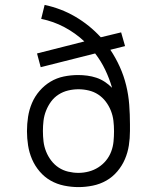

<svg xmlns="http://www.w3.org/2000/svg" viewBox="-20 -755 640 783"><path d="M300 8Q271 8 241.5 2Q212 -4 186.5 -18.5Q161 -33 141.5 -56Q122 -79 110.5 -106Q99 -133 94.5 -162Q90 -191 90 -220Q90 -250 94.5 -279Q99 -308 110.5 -335Q122 -362 141.5 -384.5Q161 -407 186 -422Q211 -437 240 -443Q269 -449 299 -449Q317 -449 336 -446.5Q355 -444 373 -438Q391 -432 407 -421.5Q423 -411 437 -397Q426 -435 409 -470.5Q392 -506 368 -537L146 -481L131 -537L324 -586Q288 -620 243 -644Q198 -668 148 -678L162 -735Q195 -728 226.5 -716Q258 -704 287 -687Q316 -670 342 -649Q368 -628 391 -603L474 -623L490 -567L430 -552Q452 -519 468.5 -482.5Q485 -446 494.5 -407Q504 -368 507 -328Q510 -288 510 -248V-221Q510 -191 505.5 -162Q501 -133 489.5 -106Q478 -79 458.5 -56Q439 -33 413.5 -18.5Q388 -4 358.5 2Q329 8 300 8ZM300 -50Q321 -50 342 -55.5Q363 -61 381 -72.5Q399 -84 412.5 -100.5Q426 -117 433.5 -137Q441 -157 443 -178Q445 -199 445 -220Q445 -242 442.5 -263Q440 -284 432 -304Q424 -324 411 -341Q398 -358 380.5 -369.5Q363 -381 342 -386Q321 -391 300 -391Q279 -391 258 -386Q237 -381 219 -369.5Q201 -358 188.5 -341Q176 -324 168 -304Q160 -284 157.5 -263Q155 -242 155 -221Q155 -199 157.5 -178Q160 -157 168 -137Q176 -117 189 -100Q202 -83 219.5 -71.5Q237 -60 258 -55Q279 -50 300 -50Z"/></svg>

Font: Iosevka Etoile Light
Style: Regular
Weight: 300
Designer: Belleve Invis
Foundry: Belleve Invis
Version: Version 25.0.1; ttfautohint (v1.8.4)